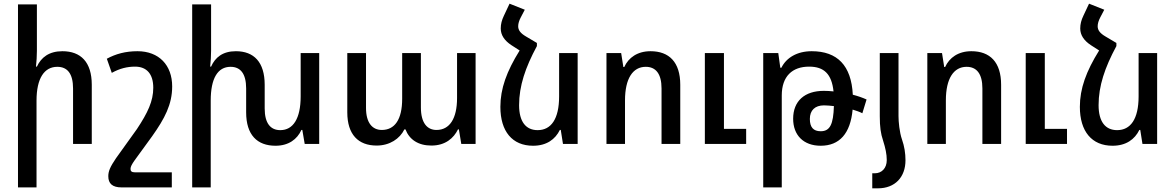

<svg xmlns="http://www.w3.org/2000/svg" viewBox="-20 -784 6403 1046"><path d="M181 -760H78V237H179V-236C179 -357 221 -420 292 -420C347 -420 378 -383 378 -302V0H480V-322C480 -446 420 -505 320 -505C247 -505 204 -471 181 -421H176C179 -450 181 -478 181 -507Z M916 237V155H717C696 155 691 148 691 136C691 124 699 110 713 90L809 -42C877 -138 918 -215 918 -313C918 -429 846 -505 729 -505C663 -505 610 -490 562 -464L589 -387C632 -411 673 -421 716 -421C779 -421 815 -381 815 -306C815 -233 785 -170 726 -81L612 78C580 125 570 149 570 176C570 216 592 237 643 237Z M1618 -495V-259C1618 -138 1577 -75 1507 -75C1454 -75 1422 -112 1422 -193V-322C1422 -446 1363 -505 1265 -505C1193 -505 1152 -471 1130 -421H1125C1128 -450 1130 -478 1130 -507V-760H1027V237H1128V-236C1128 -357 1166 -420 1236 -420C1290 -420 1321 -383 1321 -302V-172C1321 -49 1381 10 1481 10C1552 10 1599 -25 1622 -76H1627L1640 0H1719V-495Z M2032 9C2103 9 2158 -28 2183 -79H2189C2210 -24 2258 9 2330 9C2407 9 2452 -32 2475 -79H2480L2493 0H2571V-495H2470V-250C2470 -137 2429 -76 2358 -76C2308 -76 2273 -113 2273 -199V-495H2171V-246C2171 -132 2130 -76 2060 -76C2009 -76 1974 -114 1974 -196V-495H1872V-172C1872 -51 1932 9 2032 9Z M2905 -550 2846 -585C2815 -603 2803 -620 2803 -641C2803 -655 2808 -672 2817 -689L2839 -731L2756 -764L2725 -698C2714 -675 2708 -653 2708 -629C2708 -593 2728 -563 2766 -538L2811 -509C2740 -395 2706 -301 2706 -202C2706 -68 2771 10 2884 10C2958 10 3005 -25 3030 -76H3035L3047 0H3127V-495H3026V-259C3026 -135 2982 -75 2909 -75C2845 -75 2808 -121 2808 -211C2808 -316 2842 -416 2905 -533Z M3284 0H3385V-237C3385 -357 3428 -420 3498 -420C3552 -420 3584 -383 3584 -302V0H3686V-322C3686 -446 3625 -505 3524 -505C3453 -505 3404 -470 3381 -419H3376L3364 -495H3284ZM3820 0H4045V-82H3924V-495H3820Z M4138 237H4239V-264C4239 -368 4296 -421 4388 -421C4469 -421 4511 -381 4521 -286C4503 -288 4485 -289 4468 -289C4364 -289 4301 -234 4301 -137C4301 -48 4357 10 4451 10C4554 10 4613 -57 4625 -187C4644 -181 4663 -175 4678 -167L4701 -242C4679 -252 4653 -261 4626 -268C4618 -427 4542 -505 4402 -505C4323 -505 4264 -470 4237 -415H4231L4220 -495H4138ZM4392 -136C4392 -183 4420 -210 4469 -210C4486 -210 4504 -208 4523 -206C4520 -107 4502 -69 4451 -69C4411 -69 4392 -91 4392 -136Z M4773 -151C4773 -93 4778 -56 4791 -18C4804 23 4811 56 4811 88C4811 133 4783 160 4746 160H4732V242H4763C4856 242 4913 181 4913 89C4913 51 4907 13 4894 -24C4880 -64 4875 -122 4875 -151V-495H4773Z M5032 0H5133V-237C5133 -357 5176 -420 5246 -420C5300 -420 5332 -383 5332 -302V0H5434V-322C5434 -446 5373 -505 5272 -505C5201 -505 5152 -470 5129 -419H5124L5112 -495H5032ZM5568 0H5793V-82H5672V-495H5568Z M6062 -550 6003 -585C5972 -603 5960 -620 5960 -641C5960 -655 5965 -672 5974 -689L5996 -731L5913 -764L5882 -698C5871 -675 5865 -653 5865 -629C5865 -593 5885 -563 5923 -538L5968 -509C5897 -395 5863 -301 5863 -202C5863 -68 5928 10 6041 10C6115 10 6162 -25 6187 -76H6192L6204 0H6284V-495H6183V-259C6183 -135 6139 -75 6066 -75C6002 -75 5965 -121 5965 -211C5965 -316 5999 -416 6062 -533Z"/></svg>

Font: Noto Sans Armenian SemiCondensed Medium
Style: Regular
Weight: 500
Width: 4
Designer: Monotype Design Team
Foundry: Monotype Imaging Inc.
Version: Version 2.008